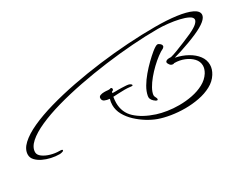

<svg xmlns="http://www.w3.org/2000/svg" viewBox="-80 -973 1925 1528"><g transform="rotate(-30 883.0 -209.0)"><path d="M1278 132Q1213 132 1151.5 122Q1090 112 1043 95Q1001 80 956.5 52.5Q912 25 873.5 -11Q835 -47 811 -90Q787 -133 787 -180Q787 -194 789 -207.5Q791 -221 795 -234Q770 -236 750.5 -244.5Q731 -253 731 -275Q731 -291 746.5 -297Q762 -303 782 -303Q791 -303 800.5 -302.5Q810 -302 817 -301Q824 -301 829 -301Q834 -301 835 -302Q837 -304 842 -304Q852 -304 854 -293V-291Q854 -279 838 -275L835 -263Q849 -262 864.5 -262.5Q880 -263 889 -263Q900 -263 920.5 -262.5Q941 -262 961 -260.5Q981 -259 989 -255Q1006 -247 1006 -238Q1006 -234 996 -234Q994 -234 990.5 -234Q987 -234 982 -235Q960 -238 934 -238Q908 -238 880.5 -236.5Q853 -235 827 -234Q825 -221 823.5 -207.5Q822 -194 822 -181Q822 -92 883.5 -35Q945 22 1052 57Q1092 70 1143 78Q1194 86 1249 86Q1310 86 1368.5 74.5Q1427 63 1474.5 37.5Q1522 12 1549 -30Q1569 -63 1569 -93Q1569 -131 1541.5 -160.5Q1514 -190 1471.5 -207Q1429 -224 1383 -224H1380Q1376 -221 1369 -221Q1351 -221 1340.5 -236Q1330 -251 1330 -258Q1330 -267 1338.5 -272Q1347 -277 1357 -278Q1365 -279 1372.5 -278.5Q1380 -278 1382 -278Q1404 -283 1441 -297Q1478 -311 1521.5 -329Q1565 -347 1603 -364Q1656 -389 1676.5 -408.5Q1697 -428 1697 -443Q1697 -463 1667.5 -478Q1638 -493 1592.5 -503.5Q1547 -514 1496 -519.5Q1445 -525 1403 -525Q1293 -525 1168 -516Q1043 -507 914 -490Q785 -473 661.5 -449Q538 -425 430.5 -394.5Q323 -364 241.5 -327.5Q160 -291 113.5 -249.5Q67 -208 67 -163Q67 -138 94 -118Q121 -98 161 -86.5Q201 -75 240 -75Q248 -75 253.5 -74.5Q259 -74 262 -73Q267 -71 267 -67Q267 -62 262 -59Q258 -57 248 -54.5Q238 -52 228 -52Q192 -52 153.5 -60.5Q115 -69 82 -85Q49 -101 28 -123.5Q7 -146 7 -174Q7 -223 54 -267Q101 -311 184 -349Q267 -387 377 -418.5Q487 -450 613.5 -474.5Q740 -499 874 -516Q1008 -533 1140 -541.5Q1272 -550 1391 -550Q1502 -550 1586.5 -538.5Q1671 -527 1718.5 -504.5Q1766 -482 1766 -449Q1766 -397 1634 -339Q1600 -324 1557 -308Q1514 -292 1473.5 -279Q1433 -266 1406 -259Q1468 -246 1516.5 -218.5Q1565 -191 1593 -153.5Q1621 -116 1621 -71Q1621 -31 1596 9Q1568 54 1517.5 81Q1467 108 1404.5 120Q1342 132 1278 132ZM1105 -38Q1067 -63 1067 -92Q1067 -99 1068 -103Q1075 -141 1098.5 -181Q1122 -221 1154.5 -259.5Q1187 -298 1221 -331Q1255 -364 1283 -387Q1301 -402 1316 -411Q1331 -420 1338 -420Q1349 -420 1361.5 -408.5Q1374 -397 1372 -386Q1372 -381 1369 -378Q1366 -375 1361 -370Q1337 -359 1305 -335Q1273 -311 1240 -279.5Q1207 -248 1178.5 -213.5Q1150 -179 1131.5 -146Q1113 -113 1110 -87Q1109 -73 1121 -53Q1123 -49 1123 -45Q1123 -35 1115 -35Q1111 -35 1105 -38Z"/></g></svg>

Font: WindSong Medium
Style: Regular
Weight: 500
Designer: Robert E. Leuschke
Foundry: Robert E. Leuschke
Version: Version 1.010; ttfautohint (v1.8.3)